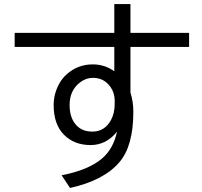

<svg xmlns="http://www.w3.org/2000/svg" viewBox="-20 -844 990 940"><path d="M539.6 -824.2H618.7V-683.1H905.8V-614.3H618.7V-391.1Q632.8 -346.7 632.8 -296.4Q632.8 -129.4 564.5 -49.8Q488.3 39.6 322.8 76.2L281.7 14.2Q414.1 -11.7 480.5 -68.8Q535.6 -116.7 552.7 -199.2Q500 -133.8 423.3 -133.8Q343.8 -133.8 293.9 -183.6Q242.7 -234.4 242.7 -329.6Q242.7 -389.2 274.4 -441.9Q287.1 -462.4 304.7 -478.5Q359.4 -528.8 434.1 -528.8Q492.7 -528.8 539.6 -495.1V-614.3H51.8V-683.1H539.6ZM541.5 -335V-351.1Q541.5 -387.7 522.5 -416Q490.7 -462.9 435.1 -462.9Q401.9 -462.9 373.5 -441.9Q320.8 -402.8 320.8 -330.1Q320.8 -274.9 345.7 -240.7Q375 -199.7 432.6 -199.7Q492.2 -199.7 523.4 -256.3Q541.5 -290 541.5 -335Z"/></svg>

Font: BIZ UDPGothic
Style: Regular
Weight: 400
Designer: TypeBank Co., Ltd.
Foundry: Morisawa Inc.
Version: Version 1.051